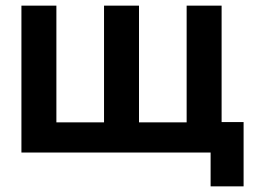

<svg xmlns="http://www.w3.org/2000/svg" viewBox="-20 -541 897 681"><path d="M642 0V-521H766V0ZM139 0V-107H389V0ZM56 0V-521H180V0ZM433 0V-107H683V0ZM349 0V-521H473V0ZM727 120V0H709V-108H844V120Z"/></svg>

Font: TikTok Sans 24pt SemiBold
Style: Regular
Weight: 600
Version: Version 4.000